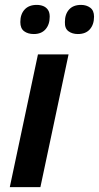

<svg xmlns="http://www.w3.org/2000/svg" viewBox="-20 -764 404 784"><path d="M20 0 135 -542H260L145 0ZM298 -625Q275 -625 259.5 -636.5Q244 -648 245 -674Q245 -706 262 -725Q279 -744 311 -744Q333 -744 348.5 -732.5Q364 -721 364 -696Q364 -664 347 -644.5Q330 -625 298 -625ZM118 -625Q94 -625 78.5 -636.5Q63 -648 63 -674Q63 -706 80.5 -725Q98 -744 130 -744Q145 -744 157 -739Q169 -734 176 -723.5Q183 -713 183 -696Q183 -664 166 -644.5Q149 -625 118 -625Z"/></svg>

Font: Noto Sans Display SemiBold
Style: Italic
Weight: 600
Italic angle: -12°
Designer: Monotype Design Team
Foundry: Monotype Imaging Inc.
Version: Version 2.003